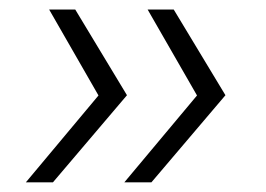

<svg xmlns="http://www.w3.org/2000/svg" viewBox="-20 -463 548 395"><path d="M235.8 -87.9 385.3 -266.6 283.7 -443.4H337.4L443.8 -267.1L291.5 -87.9ZM33.2 -87.9 182.6 -266.6 81.1 -443.4H134.8L241.2 -267.1L88.9 -87.9Z"/></svg>

Font: Muli
Style: ExtraLightItalic
Weight: 200
Italic angle: -7°
Designer: Vernon Adams
Foundry: newtypography
Version: Version 2.0; ttfautohint (v1.00rc1.2-2d82) -l 8 -r 50 -G 200